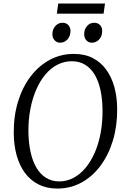

<svg xmlns="http://www.w3.org/2000/svg" viewBox="-20 -1058 714 1088"><path d="M305 10.5Q244.5 10.5 198.5 -12.8Q152.5 -36 121.5 -78Q90.5 -120 74.5 -177.2Q58.5 -234.5 58 -302.5Q57 -399.5 82 -481.5Q107 -563.5 153 -624.2Q199 -685 261.8 -718.8Q324.5 -752.5 398.5 -752.5Q460 -752.5 505.8 -729Q551.5 -705.5 582 -663.2Q612.5 -621 628 -564.8Q643.5 -508.5 644 -442.5Q645 -346.5 620.5 -264.2Q596 -182 550.5 -120.2Q505 -58.5 442.5 -24Q380 10.5 305 10.5ZM316 -30Q358.5 -30 396.2 -50Q434 -70 464.5 -106.5Q495 -143 517 -193.2Q539 -243.5 550.2 -304.2Q561.5 -365 561 -433Q560.5 -497 549.2 -548.2Q538 -599.5 516 -635.8Q494 -672 461.8 -691.5Q429.5 -711 386.5 -711Q344 -711 306.2 -691.8Q268.5 -672.5 238 -636.8Q207.5 -601 185.8 -551.2Q164 -501.5 152.2 -440.8Q140.5 -380 141 -311Q142 -247 153.5 -195.2Q165 -143.5 187.2 -106.5Q209.5 -69.5 241.8 -49.8Q274 -30 316 -30ZM320 -816Q302 -816 289.2 -830Q276.5 -844 277 -866.5Q277.5 -892.5 294 -910.8Q310.5 -929 334 -929Q355.5 -929 367.5 -915.5Q379.5 -902 379.5 -882.5Q379 -853 362.2 -834.5Q345.5 -816 320 -816ZM500 -816Q481.5 -816 469 -830Q456.5 -844 457 -866.5Q457.5 -892.5 473.5 -910.8Q489.5 -929 513.5 -929Q535 -929 547.2 -915.5Q559.5 -902 559 -882.5Q559 -853 542 -834.5Q525 -816 500 -816ZM310 -1038H575L567 -980.5H302Z"/></svg>

Font: Merriweather 60pt Light
Style: Italic
Weight: 300
Italic angle: -7.8°
Version: Version 2.101